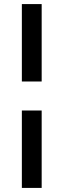

<svg xmlns="http://www.w3.org/2000/svg" viewBox="-20 -820 311 940"><path d="M87 -421V-800H184V-421ZM87 100V-279H184V100Z"/></svg>

Font: Envelope Sans Variable
Style: Regular
Weight: 500
Designer: Andreas Rasmussen / Norman Anderson
Foundry: mail.de GmbH
Version: Version 1.150